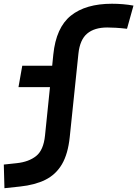

<svg xmlns="http://www.w3.org/2000/svg" viewBox="-65 -762 726 1015"><path d="M-41.5 232.9 -44.9 107.9 23.4 100.6Q87.4 93.8 126.2 62.7Q165 31.7 172.9 -44.9L199.2 -301.3H32.7L52.7 -414.6H210.9L216.8 -473.6Q231.4 -616.7 309.8 -679.4Q388.2 -742.2 526.9 -742.2Q586.9 -742.2 640.6 -732.4L606.4 -609.9Q572.3 -613.8 547.4 -615.2Q522.5 -616.7 502 -616.7Q434.1 -616.7 395.8 -584.5Q357.4 -552.2 349.6 -478.5L303.7 -37.6Q294.4 52.2 262.2 106.7Q230 161.1 174.8 188.5Q119.6 215.8 41 224.1Z"/></svg>

Font: CaskaydiaCove NF
Style: Bold Italic
Weight: 700
Italic angle: -10°
Designer: Aaron Bell
Foundry: Saja Typeworks
Version: Version 2111.001; VTT 6.35;Nerd Fonts 3.2.1